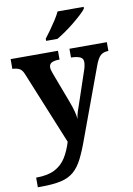

<svg xmlns="http://www.w3.org/2000/svg" viewBox="-106 -832 791 1138"><g transform="rotate(-10 289.5 -263.0)"><path d="M27 182Q97 182 139.5 160Q182 138 207 98Q232 58 248 5L68 -435Q57 -461 41 -468.5Q25 -476 4 -477H0V-536H285V-483H282Q254 -483 238 -475Q222 -467 222 -446Q222 -438 225.5 -426.5Q229 -415 232 -407L301 -224Q315 -186 321 -162Q327 -138 329 -118Q331 -139 339.5 -165Q348 -191 351 -198L417 -394Q421 -404 424 -419Q427 -434 427 -443Q427 -465 409 -473.5Q391 -482 358 -483H354V-536H579V-483H575Q547 -482 530.5 -466.5Q514 -451 499 -410L348 0Q322 73 298.5 119.5Q275 166 244 192.5Q213 219 165.5 229.5Q118 240 44 240H27ZM226 -619Q241 -638 259.5 -664Q278 -690 295.5 -717Q313 -744 323 -766H480V-756Q471 -743 449.5 -723Q428 -703 401 -681Q374 -659 346 -639.5Q318 -620 294 -606H226Z"/></g></svg>

Font: Noto Serif Tibetan
Style: Bold
Weight: 700
Designer: Monotype Design Team
Foundry: Monotype Imaging Inc.
Version: Version 2.103; ttfautohint (v1.8.4.7-5d5b)